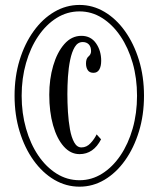

<svg xmlns="http://www.w3.org/2000/svg" viewBox="-20 -726 626 758"><path d="M294 11Q241 11 194.5 -16.2Q148 -43.5 112.8 -92.5Q77.5 -141.5 57.5 -206.8Q37.5 -272 37.5 -348Q37.5 -424 57.5 -489Q77.5 -554 112.8 -603Q148 -652 194.5 -679.2Q241 -706.5 294 -706.5Q346.5 -706.5 392.5 -679.2Q438.5 -652 473.5 -603Q508.5 -554 528.5 -489Q548.5 -424 548.5 -348Q548.5 -272 528.5 -206.8Q508.5 -141.5 473.5 -92.5Q438.5 -43.5 392.5 -16.2Q346.5 11 294 11ZM294 -14.5Q342 -14.5 383.2 -40.5Q424.5 -66.5 455.5 -112.2Q486.5 -158 503.8 -218.5Q521 -279 521 -348Q521 -417 503.8 -477.2Q486.5 -537.5 455.5 -583.2Q424.5 -629 383.2 -655Q342 -681 294 -681Q245 -681 203.5 -655Q162 -629 131 -583.2Q100 -537.5 82.8 -477.2Q65.5 -417 65.5 -348Q65.5 -279 82.8 -218.5Q100 -158 131 -112.2Q162 -66.5 203.5 -40.5Q245 -14.5 294 -14.5ZM294 -117.5Q258.5 -117.5 231.5 -148Q204.5 -178.5 189.5 -231.5Q174.5 -284.5 174.5 -352Q174.5 -413.5 190 -466.5Q205.5 -519.5 234 -552Q262.5 -584.5 301.5 -584.5Q338.5 -584.5 359 -555.2Q379.5 -526 379.5 -486Q379.5 -464.5 372 -451.5Q364.5 -438.5 349 -438.5Q333.5 -438.5 326.5 -449Q319.5 -459.5 319.5 -475.5Q319.5 -495 329.5 -503.2Q339.5 -511.5 339.5 -524Q339.5 -541.5 330.5 -550.8Q321.5 -560 306.5 -560Q287 -560 275.2 -540.5Q263.5 -521 257 -489.5Q250.5 -458 248.2 -422.2Q246 -386.5 246 -354.5Q246 -321 248.2 -284.2Q250.5 -247.5 256.2 -215.5Q262 -183.5 273 -163.8Q284 -144 301.5 -144Q322 -144 337.5 -160.8Q353 -177.5 361.5 -195.5L379 -176Q349 -117.5 294 -117.5Z"/></svg>

Font: Imbue 50pt SemiBold
Style: Regular
Weight: 600
Designer: Tyler Finck
Foundry: Etcetera Type Company
Version: Version 1.102; ttfautohint (v1.8.3)